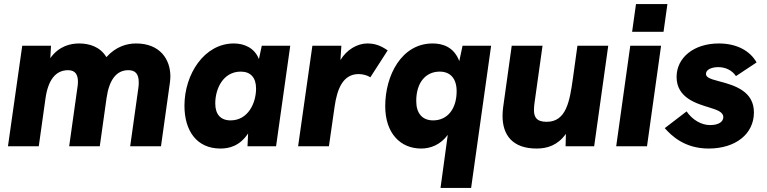

<svg xmlns="http://www.w3.org/2000/svg" viewBox="-20 -717 3758 941"><path d="M19 0H170L203 -235C216 -326 253 -373 314 -373C352 -373 362 -347 362 -316C362 -306 361 -296 359 -285L319 0H469L502 -235C515 -327 551 -373 609 -373C642 -373 660 -356 660 -314C660 -306 660 -296 658 -285L618 0H769L813 -314C814 -324 815 -333 815 -343C815 -424 766 -504 647 -504C602.5 -504 548.5 -489.5 501.5 -437C470.5 -488.5 417 -504 368 -504C326 -504 269.5 -492 226.5 -432L230 -493H89Z M1060 11C1101.5 11 1154 0 1196 -63L1193 0H1333L1402.5 -493H1263L1249 -427.5C1227.5 -482 1177.5 -504 1126 -504C981 -504 884 -353 884 -199C884 -75 945 11 1060 11ZM1035 -210C1035 -283 1074 -366 1160 -366C1209 -366 1235 -336 1235 -283C1235 -212 1196 -127 1110 -127C1061 -127 1035 -157 1035 -210Z M1441 0H1592L1620 -195C1632 -278 1659 -354 1738 -354C1758 -354 1783 -347 1795 -338L1880 -470C1847 -493 1818 -504 1780 -504C1730.5 -504 1678 -472.5 1648.5 -422.5L1653 -493H1511Z M2139 204H2289L2387 -493H2247L2231 -417.5C2204.5 -487.5 2149 -504 2100 -504C1948 -504 1868 -347 1868 -197C1868 -63 1943 11 2044 11C2089 11 2138 -6.5 2174.5 -56ZM2020 -222C2020 -312 2066 -366 2135 -366C2188 -366 2218 -331 2218 -270C2218 -182 2172 -127 2103 -127C2050 -127 2020 -161 2020 -222Z M2610 11C2662 11 2713 -4.5 2753.5 -61L2752 0H2892L2961 -493H2810L2788 -334C2772 -217 2754 -120 2659 -120C2608 -120 2597 -145 2597 -178C2597 -189 2598 -202 2600 -215L2639 -493H2488L2446 -192C2444 -177 2443 -163 2443 -149C2443 -55 2492 11 2610 11Z M3000 0H3151L3220 -493H3069ZM3078 -561H3232L3251 -697H3097Z M3453 11C3586 11 3675 -61 3675 -166C3675 -268 3585 -298 3503 -319C3456 -331 3440 -339 3440 -355C3440 -377 3470 -388 3500 -388C3534 -388 3567 -374 3587 -344L3688 -411C3656 -468 3591 -504 3503 -504C3381 -504 3296 -435 3296 -340C3296 -236 3396 -209 3457 -190C3492 -179 3525 -169 3525 -143C3525 -122 3505 -104 3460 -104C3417 -104 3373 -130 3345 -171L3238 -89C3270 -53 3334 11 3453 11Z"/></svg>

Font: HK Grotesk Black
Style: Italic
Weight: 900
Italic angle: -16°
Designer: Alfredo Marco Pradil
Foundry: Hanken Design Co.
Version: Version 3.001;FEAKit 1.0